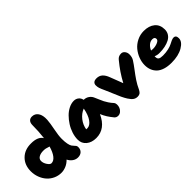

<svg xmlns="http://www.w3.org/2000/svg" viewBox="73 -1584 2429 2429"><g transform="rotate(-45 1287.5 -370.0)"><path d="M293 8.8Q236.3 8.8 186.8 -14.4Q137.2 -37.6 103 -76.9Q68.8 -116.2 49.3 -168.7Q29.8 -221.2 29.8 -278.8Q29.8 -391.1 99.4 -459.7Q168.9 -528.3 282.2 -526.9Q404.3 -526.9 444.8 -458Q458 -565.9 458 -678.2Q458 -716.8 476.8 -738.3Q495.6 -759.8 528.8 -759.8Q582.5 -759.8 612.5 -716.1Q642.6 -672.4 638.2 -592.8Q634.3 -534.7 615.7 -442.6Q597.2 -350.6 597.2 -293.9Q597.2 -237.8 605 -200.4Q612.8 -163.1 623.8 -147Q634.8 -130.9 645.5 -120.8Q656.2 -110.8 664.1 -99.6Q671.9 -88.4 671.9 -70.8Q671.9 -28.8 646 -4.4Q620.1 20 577.1 20Q538.6 20 506.6 -2.9Q474.6 -25.9 455.1 -64Q418.9 -26.4 375.7 -8.8Q332.5 8.8 293 8.8ZM213.9 -278.8Q213.9 -241.7 239.3 -203.9Q264.6 -166 288.1 -166Q328.6 -166 362.8 -209Q397 -252 419.9 -333Q412.1 -334 399.7 -338.9Q387.2 -343.8 369.6 -347.9Q352.1 -352.1 327.1 -352.1Q275.4 -352.1 244.6 -332.8Q213.9 -313.5 213.9 -278.8Z M914.6 9.8Q833.5 9.8 783 -32.2Q732.4 -74.2 732.4 -143.1Q732.4 -194.3 750.2 -249.8Q768.1 -305.2 799.1 -353.5Q830.1 -401.9 869.1 -441.2Q908.2 -480.5 954.3 -503.2Q1000.5 -525.9 1044.4 -525.9Q1081.5 -525.9 1108.4 -504.6Q1135.3 -483.4 1142.6 -445.8Q1182.6 -445.3 1213.4 -424.3Q1244.1 -403.3 1257.3 -372.1Q1265.1 -354.5 1283.2 -313Q1301.3 -271.5 1310.3 -253.2Q1319.3 -234.9 1339.4 -204.3Q1359.4 -173.8 1384.3 -147Q1398.4 -131.8 1399.4 -105.5Q1400.4 -79.1 1390.4 -54.4Q1380.4 -29.8 1358.6 -11.5Q1336.9 6.8 1309.6 6.8Q1276.9 6.8 1258.3 -16.1Q1225.1 -56.2 1202.6 -91.8Q1180.2 -127.4 1160.6 -172.9Q1078.6 9.8 914.6 9.8ZM921.4 -158.2Q967.8 -158.2 1007.3 -212.6Q1046.9 -267.1 1065.4 -367.2Q1000.5 -341.3 956.1 -283.9Q911.6 -226.6 901.4 -159.2Q908.2 -158.2 921.4 -158.2Z M1654.8 9.8Q1620.6 9.8 1595.9 -8.1Q1571.3 -25.9 1544.9 -66.9Q1508.8 -122.1 1457 -252Q1441.4 -292 1418.5 -341.3Q1395.5 -390.6 1387.7 -414.8Q1379.9 -439 1379.9 -466.8Q1379.9 -492.7 1397 -508.3Q1414.1 -523.9 1449.7 -523.9Q1497.1 -523.9 1528.6 -495.4Q1560.1 -466.8 1581.1 -409.2Q1601.6 -351.1 1646 -240.2Q1684.1 -311 1723.1 -368.4Q1762.2 -425.8 1815.9 -491.2Q1843.8 -525.9 1890.1 -525.9Q1920.4 -525.9 1939.7 -500.7Q1959 -475.6 1959 -441.9Q1959 -393.1 1937 -358.9Q1908.2 -314 1866 -258.8Q1823.7 -203.6 1790 -153.3Q1756.3 -103 1727.1 -39.1Q1712.4 -11.7 1697 -1Q1681.6 9.8 1654.8 9.8Z M2261.7 9.8Q2194.3 9.8 2143.1 -6.3Q2091.8 -22.5 2060.5 -52.2Q2029.3 -82 2013.7 -121.6Q1998 -161.1 1998 -210Q1998 -265.6 2019.3 -321.3Q2040.5 -377 2078.1 -422.4Q2115.7 -467.8 2172.9 -496.3Q2230 -524.9 2295.9 -524.9Q2388.2 -524.9 2443.6 -479.2Q2499 -433.6 2499 -349.1Q2499 -307.1 2478.5 -275.1Q2458 -243.2 2421.6 -224.1Q2385.3 -205.1 2339.6 -195.6Q2293.9 -186 2239.7 -186Q2199.7 -186 2167 -201.2V-187Q2167 -157.2 2185.1 -144.5Q2203.1 -131.8 2249 -131.8Q2302.7 -131.8 2347.4 -142.3Q2392.1 -152.8 2415.3 -165.5Q2438.5 -178.2 2462.2 -188.7Q2485.8 -199.2 2502.9 -199.2Q2545.9 -199.2 2545.9 -145Q2545.9 -84.5 2466.1 -37.4Q2386.2 9.8 2261.7 9.8ZM2298.8 -374Q2262.7 -374 2233.4 -349.4Q2204.1 -324.7 2186 -283.2Q2210.4 -280.8 2220.7 -280.8Q2264.6 -280.8 2302.2 -297.4Q2339.8 -314 2339.8 -337.9Q2339.8 -374 2298.8 -374Z"/></g></svg>

Font: Shantell Sans Normal
Style: Regular
Weight: 800
Designer: Stephen Nixon, Anya Danilova, Shantell Martin
Foundry: Arrow Type
Version: Version 1.006;[559af2be0]